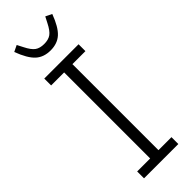

<svg xmlns="http://www.w3.org/2000/svg" viewBox="-299 -931 950 950"><g transform="rotate(-45 176.0 -456.0)"><path d="M56 0V-48H147V-650H56V-698H296V-650H205V-48H296V0ZM177 -774Q129 -774 99 -801.5Q69 -829 44 -896L77 -912L93 -881Q111 -845 129 -832Q147 -819 177 -819Q207 -819 225 -832Q243 -845 261 -881L277 -912L310 -896Q285 -829 255 -801.5Q225 -774 177 -774Z"/></g></svg>

Font: IBM Plex Sans Cond Light
Style: Regular
Weight: 300
Width: 3
Designer: Mike Abbink, Paul van der Laan, Pieter van Rosmalen
Foundry: Bold Monday
Version: Version 1.3